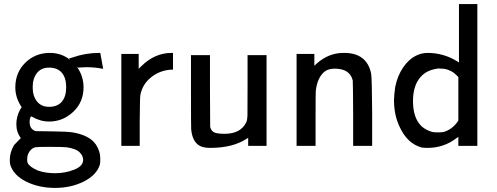

<svg xmlns="http://www.w3.org/2000/svg" viewBox="-20 -714 2433 940"><path d="M82 -38Q60 -67 60 -106Q60 -145 80 -180L86 -189L80 -199Q55 -240 55 -286Q55 -359 104 -407Q153 -455 224 -455Q281 -455 323 -421L322 -423L318 -427Q318 -428 333 -432Q398 -455 465 -455H471L478 -416L485 -377Q482 -377 479 -378Q444 -385 401 -385Q397 -385 390.5 -384.5Q384 -384 381 -384L362 -383L357 -387L358 -385Q389 -340 389 -287Q389 -214 338.5 -166.5Q288 -119 221 -119Q177 -119 138 -142Q133 -145 131 -143Q125 -134 125 -117Q125 -81 155 -72L227 -71Q311 -70 335 -66Q418 -52 449 -7Q471 26 471 62Q471 85 469 92Q453 143 390.5 174.5Q328 206 250 206Q170 206 108 175Q46 144 30 92Q28 84 28 68Q28 32 49 -4Q51 -7 82 -38ZM220 -383Q182 -383 161 -356.5Q140 -330 140 -287Q140 -244 161 -217.5Q182 -191 220 -191Q261 -191 282.5 -216Q304 -241 304 -287Q304 -333 282.5 -358Q261 -383 220 -383ZM250 134Q300 134 343.5 116.5Q387 99 387 69Q387 49 371 33Q354 14 306 7Q288 5 216 5Q161 5 153 7Q136 11 124.5 27.5Q113 44 113 66Q113 78 115 83Q125 104 166 121Q203 134 250 134Z M671 -389Q737 -455 820 -455H827V-373H817Q761 -369 719 -335Q677 -301 667 -248Q665 -239 664 -119V0H574V-450H659V-377Z M915 -268V-444H1008V-268L1009 -92Q1015 -71 1030.5 -65Q1046 -59 1080 -59Q1159 -59 1186 -116Q1191 -128 1191.5 -148Q1192 -168 1192 -291V-444H1285V0H1195V-39L1188 -35Q1120 10 1010 10Q978 10 960 1Q922 -18 916 -81Q915 -89 915 -268Z M1519 -392Q1574 -447 1642 -454Q1644 -454 1651 -454.5Q1658 -455 1662 -455H1665Q1776 -455 1797 -354Q1801 -331 1802 -164V0H1709V-157Q1708 -315 1707 -320Q1693 -378 1618 -378Q1583 -378 1563 -358Q1532 -327 1526 -268Q1525 -261 1525 -129V0H1432V-450H1519Z M2227 -408V-694H2317V0H2224V-44L2214 -37Q2152 10 2074 10Q2053 10 2044 8Q1975 -11 1938 -90Q1909 -148 1909 -224Q1909 -247 1915 -289Q1926 -343 1953.5 -383.5Q1981 -424 2018 -442Q2045 -455 2073 -455Q2151 -455 2218 -414ZM2224 -337Q2210 -351 2201 -358Q2192 -365 2175.5 -371.5Q2159 -378 2139 -378Q2136 -378 2132 -378.5Q2128 -379 2127 -379Q2124 -379 2110 -376Q2058 -366 2030 -325.5Q2002 -285 2002 -220Q2002 -90 2101 -67Q2107 -66 2126 -66Q2144 -66 2152 -68Q2191 -79 2218 -115L2224 -124Z"/></svg>

Font: MathJax_SansSerif
Style: Regular
Weight: 400
Version: Version 1.1